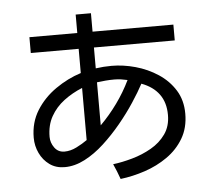

<svg xmlns="http://www.w3.org/2000/svg" viewBox="-58 -877 1116 1003"><g transform="rotate(-5 500.0 -375.0)"><path d="M534.2 62.5Q527.3 42 519 22Q510.7 2 502 -17.6Q549.8 -23.4 603.5 -38.6Q657.2 -53.7 704.1 -80.6Q751 -107.4 780.3 -148.9Q809.6 -190.4 809.6 -249Q809.6 -314.5 777.8 -357.9Q746.1 -401.4 685.5 -423.8Q663.1 -381.8 628.4 -329.1Q593.8 -276.4 549.8 -223.1Q505.9 -169.9 456.5 -124.5Q407.2 -79.1 354.5 -51.8Q301.8 -24.4 249 -24.4Q203.1 -24.4 169.9 -48.3Q136.7 -72.3 118.7 -110.4Q100.6 -148.4 100.6 -191.4Q100.6 -271.5 139.6 -334Q178.7 -396.5 241.7 -440.4Q304.7 -484.4 375 -506.8V-633.8H124V-716.8H375V-813.5H455.1V-716.8H878.9V-633.8H455.1V-524.4Q496.1 -530.3 538.1 -530.3Q599.6 -530.3 663.1 -512.7Q726.6 -495.1 780.8 -459.5Q835 -423.8 867.7 -371.1Q900.4 -318.4 900.4 -248Q900.4 -173.8 867.7 -118.7Q835 -63.5 781.2 -25.9Q727.5 11.7 663.1 33.2Q598.6 54.7 534.2 62.5ZM455.1 -225.6Q503.9 -274.4 544.4 -330.6Q585 -386.7 615.2 -449.2Q598.6 -453.1 581.1 -455.6Q563.5 -458 545.9 -458Q523.4 -458 500.5 -456.1Q477.5 -454.1 455.1 -451.2ZM254.9 -105.5Q286.1 -105.5 318.4 -121.6Q350.6 -137.7 375 -155.3V-428.7Q322.3 -407.2 278.8 -374.5Q235.4 -341.8 209.5 -295.9Q183.6 -250 183.6 -188.5Q183.6 -158.2 202.6 -131.8Q221.7 -105.5 254.9 -105.5Z"/></g></svg>

Font: Kosugi
Style: Regular
Weight: 400
Version: Version 4.002